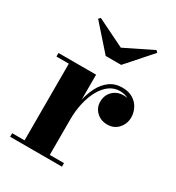

<svg xmlns="http://www.w3.org/2000/svg" viewBox="-170 -809 836 913"><g transform="rotate(30 247.5 -352.5)"><path d="M219.5 -213.5Q219.5 -263.5 228.2 -309.5Q237 -355.5 255.2 -391.5Q273.5 -427.5 302.2 -448.5Q331 -469.5 371 -469.5Q405.5 -469.5 429.5 -454.8Q453.5 -440 465.5 -416.5Q477.5 -393 477.5 -367Q477.5 -332.5 454.8 -306.8Q432 -281 395 -281Q358.5 -281 335.2 -303.8Q312 -326.5 312 -358.5Q312 -394.5 335.2 -417.5Q358.5 -440.5 394.5 -440.5Q418 -440.5 436.8 -430.2Q455.5 -420 466 -403.2Q476.5 -386.5 476.5 -367H457Q457 -389 446.2 -407.8Q435.5 -426.5 415.5 -438Q395.5 -449.5 369 -449.5Q337.5 -449.5 312.2 -431.2Q287 -413 268.8 -380.2Q250.5 -347.5 240.8 -304.5Q231 -261.5 231 -213.5ZM231 -460V-19.5H309V0H24.5V-19.5H92.5V-440.5H24.5V-460ZM226 -560 106 -695.5 116 -705 268.5 -630 421 -705 431 -695.5 311 -560Z"/></g></svg>

Font: Bodoni Moda 11pt
Style: Bold
Weight: 700
Designer: Owen Earl
Foundry: indestructible type
Version: Version 2.004